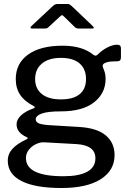

<svg xmlns="http://www.w3.org/2000/svg" viewBox="-20 -767 651 962"><path d="M586 -525V-480Q586 -460 569 -460Q553 -460 539 -459Q525 -458 515 -455Q502 -451 497.5 -445.5Q493 -440 495 -432Q496 -429 502.5 -412Q509 -395 509 -371Q509 -300 451.5 -254.5Q394 -209 285 -209Q219 -209 189 -198Q159 -187 159 -169Q159 -154 178 -147.5Q197 -141 242 -139L375 -131Q465 -126 509.5 -89Q554 -52 554 10Q554 87 484.5 131Q415 175 288 175Q156 175 87.5 140Q19 105 19 38Q19 4 43 -22Q67 -48 113 -69Q125 -75 113 -80Q63 -103 63 -144Q63 -168 85.5 -189Q108 -210 148 -224Q154 -226 154 -229Q154 -233 148 -236Q103 -259 81 -292Q59 -325 59 -371Q59 -449 120.5 -493.5Q182 -538 294 -538Q392 -538 447 -493Q454 -488 458 -488Q464 -488 470 -494Q489 -514 516.5 -528.5Q544 -543 567 -543Q586 -543 586 -525ZM411 -371Q411 -421 379 -449Q347 -477 285 -477Q224 -477 190 -448.5Q156 -420 156 -371Q156 -323 189.5 -296Q223 -269 285 -269Q348 -269 379.5 -295.5Q411 -322 411 -371ZM201 -54Q182 -55 160.5 -45Q139 -35 124.5 -16.5Q110 2 110 25Q110 116 298 116Q376 116 417 93.5Q458 71 458 26Q458 -39 364 -45ZM303 -682Q294 -691 291 -691Q287 -691 278 -682L223 -631Q217 -626 214 -625Q211 -624 203 -624H141Q133 -624 133 -629Q133 -632 138 -637L243 -735Q249 -741 254.5 -744Q260 -747 270 -747H319Q326 -747 331 -743.5Q336 -740 340 -736L444 -637Q450 -631 450 -628Q450 -624 442 -624H375Q362 -624 355 -631Z"/></svg>

Font: Libre Franklin Medium
Style: Regular
Weight: 500
Designer: Pablo Impallari, Rodrigo Fuenzalida
Foundry: Impallari Type
Version: Version 1.002; ttfautohint (v1.5)